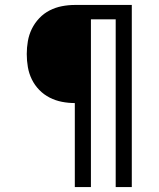

<svg xmlns="http://www.w3.org/2000/svg" viewBox="-20 -755 640 775"><path d="M282 0V-339Q256 -339 230 -344Q204 -349 180.5 -361Q157 -373 138.5 -392Q120 -411 108.5 -434.5Q97 -458 92.5 -484Q88 -510 88 -537Q88 -563 92.5 -589Q97 -615 108.5 -638.5Q120 -662 138.5 -681.5Q157 -701 180.5 -713Q204 -725 230 -730Q256 -735 282 -735H512V0H447V-677H347V0Z"/></svg>

Font: Iosevka SS04 Light Extended
Style: Regular
Weight: 300
Width: 7
Monospace: yes
Designer: Belleve Invis
Foundry: Belleve Invis
Version: Version 19.0.0; ttfautohint (v1.8.4)